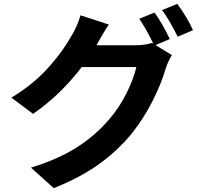

<svg xmlns="http://www.w3.org/2000/svg" viewBox="-20 -884 1040 993"><path d="M858 -682 778 -648Q735 -737 700 -787L779 -819Q819 -765 858 -682ZM978 -728 899 -694Q856 -781 818 -832L897 -864Q949 -793 978 -728ZM836 -527Q814 -450 768.5 -360.5Q723 -271 661 -193Q587 -103 490.5 -34Q394 35 258 89L140 -17Q280 -60 376 -121Q472 -182 543 -265Q595 -324 633.5 -400.5Q672 -477 685 -537H348L394 -650H578H642H679Q730 -650 766 -662L869 -599Q849 -567 836 -527ZM482 -655Q428 -560 342 -464Q256 -368 151 -295L39 -379Q159 -451 242 -548Q307 -622 351 -701Q363 -719 376.5 -750Q390 -781 396 -805L543 -757Q523 -728 504 -694.5Q485 -661 482 -655Z"/></svg>

Font: Merged Yaku Han JP
Style: Bold
Weight: 700
Designer: Ryoko NISHIZUKA 西塚涼子 (kana, bopomofo & ideographs); Paul D. Hunt (Latin, Greek & Cyrillic); Sandoll Communications 산돌커뮤니
Foundry: Adobe
Version: Version 2.004